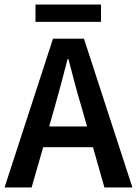

<svg xmlns="http://www.w3.org/2000/svg" viewBox="-22 -824 602 844"><path d="M-2 0 211 -654H347L560 0H437L338 -348Q322 -400 307.5 -455Q293 -510 279 -564H275Q261 -510 246.5 -455Q232 -400 217 -348L117 0ZM124 -177V-268H432V-177ZM134 -728V-804H422V-728Z"/></svg>

Font: Mada SemiBold
Style: Regular
Weight: 600
Designer: Khaled Hosny
Version: Version 1.5